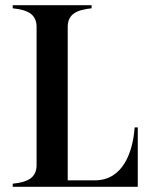

<svg xmlns="http://www.w3.org/2000/svg" viewBox="-20 -720 592 740"><path d="M499 -229C492 -132 453 -25 346 -25H241V-616C241 -666 276 -682 333 -688V-700H29V-688C86 -682 121 -666 121 -616V-84C121 -34 86 -18 29 -12V0H511V-229Z"/></svg>

Font: Sprat Condensed Medium
Style: Regular
Weight: 500
Width: 3
Designer: Ethan Nakache
Foundry: Collletttivo
Version: Version 2.000;Glyphs 3.2 (3217)